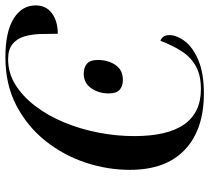

<svg xmlns="http://www.w3.org/2000/svg" viewBox="-52 -713 775 711"><g transform="rotate(-90 335.5 -357.5)"><path d="M345 10Q211 10 136.5 -60.5Q62 -131 62 -264Q62 -347 89 -428.5Q116 -510 169.5 -577Q223 -644 300.5 -684.5Q378 -725 479 -725Q573 -725 622 -694.5Q671 -664 671 -613Q671 -574 641.5 -552.5Q612 -531 566 -531Q566 -563 565 -595.5Q564 -628 556 -655Q548 -682 528 -698.5Q508 -715 472 -715Q421 -715 377.5 -688Q334 -661 298.5 -614.5Q263 -568 238 -508Q213 -448 200 -381Q187 -314 187 -248Q187 -1 361 -1Q412 -1 445.5 -19.5Q479 -38 501 -72Q523 -106 540 -151Q561 -143 561 -118Q561 -90 538 -60Q515 -30 467 -10Q419 10 345 10ZM395 -290Q372 -290 358.5 -302Q345 -314 345 -342Q345 -380 364.5 -407.5Q384 -435 418 -435Q441 -435 455 -423Q469 -411 469 -383Q469 -345 450.5 -317.5Q432 -290 395 -290Z"/></g></svg>

Font: Noto Serif Display Medium
Style: Italic
Weight: 500
Italic angle: -12°
Designer: Monotype Design Team
Foundry: Monotype Imaging Inc.
Version: Version 2.009